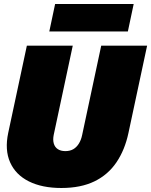

<svg xmlns="http://www.w3.org/2000/svg" viewBox="-20 -926 754 958"><path d="M286 12Q190 12 124 -21Q58 -54 30.5 -116Q3 -178 21 -263L114 -698H343L248 -253Q243 -228 248.5 -209.5Q254 -191 269 -181.5Q284 -172 306 -172Q329 -172 345.5 -181.5Q362 -191 373.5 -209.5Q385 -228 390 -253L485 -698H714L621 -263Q603 -178 561 -116Q519 -54 451 -21Q383 12 286 12ZM226 -769 255 -906H647L618 -769Z"/></svg>

Font: Azeret Mono Thin Black
Style: Italic
Weight: 900
Italic angle: -12°
Version: Version 1.002